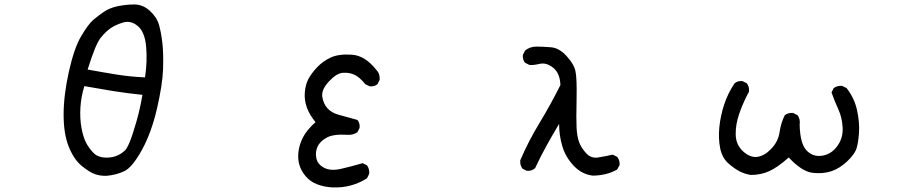

<svg xmlns="http://www.w3.org/2000/svg" viewBox="-20 -772 4040 859"><path d="M457 14.6Q429.7 15.6 405.3 7.3Q380.9 -1 345.7 -29.8Q310.5 -58.6 287.6 -115.7Q264.6 -172.9 264.6 -259.3Q264.6 -345.7 288.1 -451.2Q311.5 -556.6 343.3 -610.4Q375 -664.1 397.5 -683.1Q419.9 -702.1 444.8 -719.2Q469.7 -736.3 506.3 -744.1Q543 -752 581.1 -752Q619.1 -752 650.4 -723.6Q681.6 -695.3 691.4 -660.6Q701.2 -626 706.5 -579.1Q711.9 -532.2 709.5 -462.4Q707 -392.6 682.1 -285.2Q657.2 -177.7 614.3 -100.1Q571.3 -22.5 535.6 -5.9Q500 10.7 457 14.6ZM534.2 -94.7Q545.9 -101.6 560.1 -136.2Q574.2 -170.9 590.8 -229.5Q607.4 -288.1 617.2 -347.7Q549.8 -354.5 485.8 -364.7Q421.9 -375 357.4 -386.7Q342.8 -339.8 339.8 -291.5Q336.9 -243.2 344.2 -201.7Q351.6 -160.2 364.7 -134.3Q377.9 -108.4 399.4 -86.9Q420.9 -65.4 462.4 -66.9Q503.9 -68.4 534.2 -94.7ZM628.9 -425.8Q639.6 -498 633.8 -563.5Q627.9 -628.9 596.7 -655.3Q565.4 -681.6 531.2 -671.4Q497.1 -661.1 475.1 -646Q453.1 -630.9 430.2 -602.5Q407.2 -574.2 372.1 -460.9Q435.5 -449.2 498.5 -439Q561.5 -428.7 628.9 -425.8Z M1465.8 66.4Q1430.7 64.5 1399.4 52.7Q1368.2 41 1347.7 16.6Q1327.1 -7.8 1319.3 -34.7Q1311.5 -61.5 1315.4 -93.8Q1319.3 -126 1335.9 -158.2Q1352.5 -190.4 1391.6 -225.6Q1364.3 -258.8 1352.5 -292Q1340.8 -325.2 1343.8 -359.4Q1346.7 -393.6 1359.4 -418Q1372.1 -442.4 1397.9 -470.2Q1423.8 -498 1459.5 -514.6Q1495.1 -531.2 1554.2 -527.3Q1613.3 -523.4 1663.1 -460Q1680.7 -442.4 1678.7 -415L1668.9 -395.5Q1655.3 -383.8 1633.8 -385.7L1614.3 -395.5Q1588.9 -426.8 1565.9 -437.5Q1543 -448.2 1514.2 -446.3Q1485.4 -444.3 1451.2 -407.2Q1417 -370.1 1421.9 -338.9Q1426.8 -307.6 1445.3 -287.1Q1463.9 -266.6 1498 -257.8Q1532.2 -249 1579.1 -235.4Q1590.8 -221.7 1588.9 -200.2L1579.1 -180.7Q1559.6 -167 1534.2 -168.9Q1471.7 -172.9 1441.4 -156.2Q1411.1 -139.6 1400.4 -115.2Q1389.6 -90.8 1395.5 -63.5Q1401.4 -36.1 1430.7 -21Q1460 -5.9 1507.8 -17.1Q1555.7 -28.3 1602.5 -42L1622.1 -32.2Q1633.8 -15.6 1631.8 5.9L1622.1 25.4Q1588.9 46.9 1549.8 57.6Q1510.7 68.4 1465.8 66.4Z M2631.8 13.7Q2583 7.8 2546.9 -30.3Q2510.7 -68.4 2496.1 -116.7Q2481.4 -165 2481.4 -217.8Q2452.1 -168.9 2424.8 -119.6Q2397.5 -70.3 2374 -19.5Q2358.4 -5.9 2336.9 -7.8L2317.4 -17.6Q2305.7 -33.2 2307.6 -54.7Q2344.7 -141.6 2393.6 -221.7Q2442.4 -301.8 2487.3 -391.6Q2485.4 -444.3 2455.1 -468.8Q2424.8 -493.2 2394.5 -486.3Q2364.3 -479.5 2348.6 -481.4L2329.1 -491.2Q2317.4 -504.9 2319.3 -526.4L2329.1 -545.9Q2350.6 -563.5 2379.9 -563.5Q2409.2 -563.5 2445.3 -560.5Q2481.4 -557.6 2514.6 -521.5Q2547.9 -485.4 2554.7 -453.1Q2561.5 -420.9 2559.6 -329.1Q2557.6 -237.3 2559.6 -200.2Q2561.5 -163.1 2570.3 -137.7Q2579.1 -112.3 2601.6 -87.4Q2624 -62.5 2655.3 -67.4Q2686.5 -72.3 2721.7 -80.1L2741.2 -70.3Q2753.9 -54.7 2752 -33.2L2741.2 -13.7Q2717.8 0 2689.5 6.8Q2661.1 13.7 2631.8 13.7Z M3338.9 10.7Q3313.5 6.8 3290 -4.9Q3266.6 -16.6 3238.8 -41Q3210.9 -65.4 3202.1 -108.4Q3193.4 -151.4 3198.2 -202.1Q3203.1 -252.9 3219.7 -303.7Q3236.3 -354.5 3266.6 -399.4Q3280.3 -411.1 3301.8 -409.2L3321.3 -399.4Q3333 -383.8 3331.1 -362.3Q3305.7 -315.4 3288.1 -265.6Q3270.5 -215.8 3271.5 -169.9Q3272.5 -124 3304.7 -94.7Q3336.9 -65.4 3369.1 -70.3Q3401.4 -75.2 3431.6 -107.4Q3461.9 -139.6 3467.8 -180.7Q3473.6 -221.7 3491.2 -256.8Q3506.8 -268.6 3528.3 -266.6L3547.9 -256.8Q3561.5 -239.3 3557.6 -213.9Q3559.6 -129.9 3587.9 -99.6Q3616.2 -69.3 3657.2 -75.2Q3698.2 -81.1 3725.1 -117.2Q3752 -153.3 3750 -199.2Q3748 -245.1 3731 -282.2Q3713.9 -319.3 3700.2 -358.4L3710 -377.9Q3725.6 -389.6 3748 -387.7L3767.6 -377.9Q3802.7 -333 3814.5 -278.3Q3826.2 -223.6 3823.2 -179.7Q3820.3 -135.7 3812.5 -109.4Q3804.7 -83 3771 -50.8Q3737.3 -18.6 3699.2 -5.9Q3661.1 6.8 3614.3 1Q3567.4 -4.9 3508.8 -67.4Q3458 -22.5 3420.9 -5.9Q3383.8 10.7 3338.9 10.7Z"/></svg>

Font: NaikaiFont
Style: Regular-Lite
Weight: 400
Version: Version 1.67